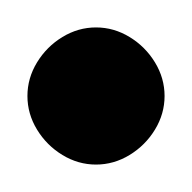

<svg xmlns="http://www.w3.org/2000/svg" viewBox="-20 -250 140 140"><path d="M0 -180Q0 -167 7 -155.5Q14 -144 25.5 -137Q37 -130 50 -130Q63 -130 74.5 -137Q86 -144 93 -155.5Q100 -167 100 -180Q100 -193 93 -204.5Q86 -216 74.5 -223Q63 -230 50 -230Q37 -230 25.5 -223Q14 -216 7 -204.5Q0 -193 0 -180Z"/></svg>

Font: Linefont
Style: Regular
Weight: 400
Monospace: yes
Version: Version 3.002;gftools[0.9.33]